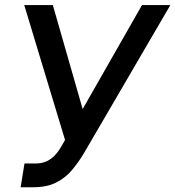

<svg xmlns="http://www.w3.org/2000/svg" viewBox="-20 -748 709 777"><path d="M63.5 9.8 79.1 -86.4H123Q150.4 -86.4 169.9 -95.9Q189.5 -105.5 203.6 -121.1Q217.8 -136.7 228.5 -155.8L243.2 -181.6L78.1 -727.5H193.8L314.5 -306.6L554.7 -727.5H669.4L318.8 -126.5Q296.9 -90.3 270.8 -59.3Q244.6 -28.3 207.3 -9.3Q169.9 9.8 112.8 9.8Z"/></svg>

Font: Inter Tight Medium
Style: Italic
Weight: 500
Italic angle: -9.39999°
Designer: Rasmus Andersson
Foundry: rsms
Version: Version 3.004